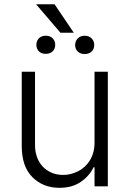

<svg xmlns="http://www.w3.org/2000/svg" viewBox="-20 -887 617 914"><path d="M83.5 -545.5H146.7V-196Q146.7 -165.8 155.9 -139.9Q165.1 -114 182.5 -95Q199.9 -76 224.8 -65.2Q249.6 -54.3 280.9 -54.3Q317.5 -54.3 352.3 -72.1Q369.3 -80.6 383.5 -93.8Q397.7 -106.9 408.2 -124.1Q418.7 -141.3 424.4 -162.5Q430 -183.6 430 -208.5V-545.5H493.3V0H430V-90.6H425.1Q406.6 -50.1 364.3 -21Q323.5 7.1 262.8 7.1Q185 7.1 133.9 -44Q83.5 -94.5 83.5 -192.1ZM151.6 -866.8H239.7L331.3 -731.2H267.8ZM337.7 -672.2Q337.7 -681.5 340.7 -689.5Q343.8 -697.4 349.6 -703.7Q355.5 -709.9 364 -713.4Q372.5 -717 383.2 -717Q393.8 -717 402.3 -713.4Q410.9 -709.9 416.7 -703.7Q422.6 -697.4 425.6 -689.5Q428.6 -681.5 428.6 -672.2Q428.6 -663.7 425.6 -655.9Q422.6 -648.1 416.7 -642.2Q410.9 -636.4 402.3 -633Q393.8 -629.6 383.2 -629.6Q372.5 -629.6 364 -633Q355.5 -636.4 349.6 -642.2Q343.8 -648.1 340.7 -655.9Q337.7 -663.7 337.7 -672.2ZM153.1 -673.3Q153.1 -681.8 155.9 -689.8Q158.7 -697.8 164.4 -703.8Q170.1 -709.9 178.4 -713.4Q186.8 -717 197.4 -717Q219.1 -717 231 -704.2Q242.9 -691.4 242.9 -673.3Q242.9 -655.2 231 -642.9Q219.1 -630.7 197.4 -630.7Q176.8 -630.7 165 -642.9Q153.1 -655.2 153.1 -673.3Z"/></svg>

Font: Inter P Light
Style: Regular
Weight: 300
Designer: Rasmus Andersson
Foundry: rsms
Version: Version 3.018;git-588b23468